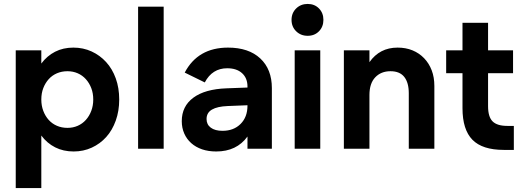

<svg xmlns="http://www.w3.org/2000/svg" viewBox="-20 -756 2660 976"><path d="M60 -500H190V-433Q219 -472 260 -493Q301 -514 353 -514Q403 -514 445.5 -494.5Q488 -475 519.5 -440.5Q551 -406 568.5 -357.5Q586 -309 586 -250Q586 -192 568.5 -143Q551 -94 520 -59.5Q489 -25 446.5 -5.5Q404 14 354 14Q302 14 260.5 -7Q219 -28 190 -67V200H60ZM323 -106Q351 -106 375 -116.5Q399 -127 416.5 -146.5Q434 -166 444 -192.5Q454 -219 454 -250Q454 -282 444 -308Q434 -334 416.5 -353.5Q399 -373 375 -383.5Q351 -394 323 -394Q294 -394 269.5 -383.5Q245 -373 227.5 -353.5Q210 -334 200 -308Q190 -282 190 -250Q190 -219 200 -192.5Q210 -166 227.5 -146.5Q245 -127 269.5 -116.5Q294 -106 323 -106Z M682 0V-722H812V0Z M904 -140Q904 -216 963 -259.5Q1022 -303 1131 -307L1238 -311V-316Q1238 -359 1210.5 -384Q1183 -409 1135 -409Q1059 -409 1021 -337L919 -387Q986 -514 1139 -514Q1244 -514 1303 -459Q1362 -404 1362 -308V0H1238V-62Q1183 14 1079 14Q1039 14 1007 3Q975 -8 952 -28.5Q929 -49 916.5 -77.5Q904 -106 904 -140ZM1111 -91Q1168 -91 1203 -126Q1238 -161 1238 -219V-221L1138 -217Q1085 -215 1057.5 -199Q1030 -183 1030 -151Q1030 -123 1051.5 -107Q1073 -91 1111 -91Z M1478 -500H1608V0H1478ZM1544 -574Q1509 -574 1485.5 -597Q1462 -620 1462 -655Q1462 -690 1485.5 -713Q1509 -736 1544 -736Q1579 -736 1601.5 -713Q1624 -690 1624 -655Q1624 -620 1601.5 -597Q1579 -574 1544 -574Z M2058 -282Q2058 -336 2035 -365Q2012 -394 1965 -394Q1917 -394 1887.5 -363Q1858 -332 1858 -273V0H1728V-500H1858V-440Q1910 -514 2001 -514Q2043 -514 2077 -500Q2111 -486 2136 -460Q2161 -434 2174.5 -398.5Q2188 -363 2188 -319V0H2058Z M2248 -500H2331V-640H2461V-500H2588V-384H2461V-216Q2461 -162 2484 -139Q2507 -116 2559 -116H2592V6H2541Q2432 6 2381.5 -45.5Q2331 -97 2331 -206V-384H2248Z"/></svg>

Font: NT Somic Bold
Style: Regular
Weight: 700
Designer: Ravid Balaliev — lead type designer, mastering
Michael Voronin — secret advisor, marketing
Ivan Kovalenko — best boy
Foundry: NT Type
Version: Version 0.7